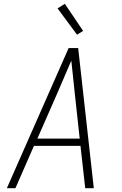

<svg xmlns="http://www.w3.org/2000/svg" viewBox="-20 -987 640 1007"><path d="M16 0 340 -735H390L472 0H427L402 -222H158L61 0ZM176 -260H398L373 -490Q368 -535 363.5 -579.5Q359 -624 354 -669Q335 -624 315.5 -579.5Q296 -535 277 -490ZM384 -805 282 -943 320 -967 416 -825Z"/></svg>

Font: Iosevka Aile Extralight
Style: Italic
Weight: 200
Italic angle: -9°
Designer: Belleve Invis
Foundry: Belleve Invis
Version: Version 31.1.0; ttfautohint (v1.8.4)